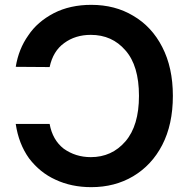

<svg xmlns="http://www.w3.org/2000/svg" viewBox="-20 -760 784 793"><path d="M185 -248Q197 -182 243 -146Q292 -111 355 -111Q442 -111 498 -176Q554 -241 554 -364Q554 -489 498 -552Q443 -616 355 -616Q291 -616 245 -582Q199 -549 185 -483L45 -484Q57 -558 97 -614Q134 -670 203 -706Q270 -740 357 -740Q455 -740 530 -695Q607 -650 650 -566Q694 -481 694 -364Q694 -246 650 -161Q607 -78 530 -32Q454 13 357 13Q275 13 209 -18Q145 -47 100 -106Q57 -166 45 -248Z"/></svg>

Font: Sinter Bold
Style: Regular
Weight: 700
Foundry: Adobe & rsms
Version: Version 1.000